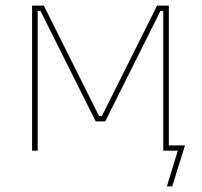

<svg xmlns="http://www.w3.org/2000/svg" viewBox="-20 -540 723 688"><path d="M95 0H115V-501H125L323 -105H357L555 -501H565V0H617L578 128H597L643 -19H585V-520H543L345 -124H335L137 -520H95Z"/></svg>

Font: Fixel Text Thin
Style: Regular
Weight: 100
Width: 4
Designer: AlfaBravo + MacPaw
Foundry: Kyrylo Tkachov, Marchela Mozhyna, Serhii Makarenko, Maria Weinstein, Zakhar Kryvoshyya
Version: Version 1.211